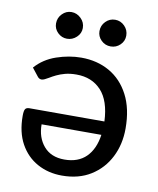

<svg xmlns="http://www.w3.org/2000/svg" viewBox="-81 -769 692 840"><g transform="rotate(10 265.0 -349.0)"><path d="M251 7Q190 7 141.5 -19.8Q93 -46.5 65 -97.2Q37 -148 37 -220.5Q37 -243 42 -250.8Q47 -258.5 60.5 -258.5H393.5Q389.5 -350 348 -394.8Q306.5 -439.5 238 -439.5Q209.5 -439.5 188 -433.8Q166.5 -428 150 -420Q133.5 -412 121.5 -404.5Q112 -399 104.2 -395.2Q96.5 -391.5 90.5 -391.5Q79.5 -391.5 72.5 -401L44.5 -436.5Q81 -478 136.5 -497Q192 -516 246 -516Q316.5 -516 371.5 -484.8Q426.5 -453.5 458.2 -392.8Q490 -332 490 -244Q490 -173.5 461.2 -116.8Q432.5 -60 379 -26.5Q325.5 7 251 7ZM249.5 -64Q310.5 -64 346 -99.2Q381.5 -134.5 390.5 -198.5H125Q125 -140 157.5 -102Q190 -64 249.5 -64ZM169 -586.5Q145.5 -586.5 128 -603.5Q110.5 -620.5 110.5 -644.5Q110.5 -669.5 128 -687.2Q145.5 -705 169 -705Q193 -705 211.2 -687.2Q229.5 -669.5 229.5 -644.5Q229.5 -620.5 211.2 -603.5Q193 -586.5 169 -586.5ZM363 -586.5Q338.5 -586.5 321 -603.5Q303.5 -620.5 303.5 -644.5Q303.5 -669.5 321 -687.2Q338.5 -705 363 -705Q387.5 -705 405 -687.2Q422.5 -669.5 422.5 -644.5Q422.5 -620.5 405 -603.5Q387.5 -586.5 363 -586.5Z"/></g></svg>

Font: Verano Sans Medium
Style: Regular
Weight: 500
Designer: Lukasz Dziedzic with Adam Twardoch and Botio Nikoltchev
Foundry: tyPoland Lukasz Dziedzic
Version: Version 3.001;December 28, 2019;FontCreator 12.0.0.2547 64-b